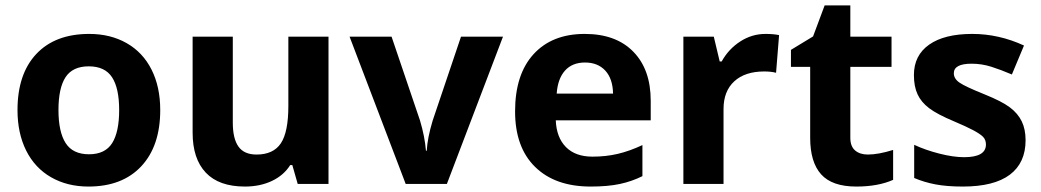

<svg xmlns="http://www.w3.org/2000/svg" viewBox="-20 -682 3861 712"><path d="M196.8 -273.9Q196.8 -192.9 223.4 -151.4Q250 -109.9 310.1 -109.9Q369.6 -109.9 395.8 -151.1Q421.9 -192.4 421.9 -273.9Q421.9 -355 395.5 -395.5Q369.1 -436 309.1 -436Q249.5 -436 223.1 -395.8Q196.8 -355.5 196.8 -273.9ZM574.2 -273.9Q574.2 -140.6 503.9 -65.4Q433.6 9.8 308.1 9.8Q229.5 9.8 169.4 -24.7Q109.4 -59.1 77.1 -123.5Q44.9 -188 44.9 -273.9Q44.9 -407.7 114.7 -481.9Q184.6 -556.2 311 -556.2Q389.6 -556.2 449.7 -522Q509.8 -487.8 542 -423.8Q574.2 -359.9 574.2 -273.9Z M1084 0 1064 -69.8H1056.2Q1032.2 -31.7 988.3 -11Q944.3 9.8 888.2 9.8Q792 9.8 743.2 -41.7Q694.3 -93.3 694.3 -189.9V-545.9H843.3V-227.1Q843.3 -168 864.3 -138.4Q885.3 -108.9 931.2 -108.9Q993.7 -108.9 1021.5 -150.6Q1049.3 -192.4 1049.3 -289.1V-545.9H1198.2V0Z M1484.4 0 1276.4 -545.9H1432.1L1537.6 -234.9Q1555.2 -175.8 1559.6 -123H1562.5Q1564.9 -169.9 1584.5 -234.9L1689.5 -545.9H1845.2L1637.2 0Z M2149.4 -450.2Q2102.1 -450.2 2075.2 -420.2Q2048.3 -390.1 2044.4 -335H2253.4Q2252.4 -390.1 2224.6 -420.2Q2196.8 -450.2 2149.4 -450.2ZM2170.4 9.8Q2038.6 9.8 1964.4 -63Q1890.1 -135.7 1890.1 -269Q1890.1 -406.2 1958.7 -481.2Q2027.3 -556.2 2148.4 -556.2Q2264.2 -556.2 2328.6 -490.2Q2393.1 -424.3 2393.1 -308.1V-235.8H2041Q2043.5 -172.4 2078.6 -136.7Q2113.8 -101.1 2177.2 -101.1Q2226.6 -101.1 2270.5 -111.3Q2314.5 -121.6 2362.3 -144V-28.8Q2323.2 -9.3 2278.8 0.2Q2234.4 9.8 2170.4 9.8Z M2818.8 -556.2Q2849.1 -556.2 2869.1 -551.8L2857.9 -412.1Q2839.8 -417 2814 -417Q2742.7 -417 2702.9 -380.4Q2663.1 -343.8 2663.1 -277.8V0H2514.2V-545.9H2627L2648.9 -454.1H2656.2Q2681.6 -500 2724.9 -528.1Q2768.1 -556.2 2818.8 -556.2Z M3198.2 -108.9Q3237.3 -108.9 3292 -126V-15.1Q3236.3 9.8 3155.3 9.8Q3065.9 9.8 3025.1 -35.4Q2984.4 -80.6 2984.4 -170.9V-434.1H2913.1V-497.1L2995.1 -546.9L3038.1 -662.1H3133.3V-545.9H3286.1V-434.1H3133.3V-170.9Q3133.3 -139.2 3151.1 -124Q3168.9 -108.9 3198.2 -108.9Z M3783.2 -162.1Q3783.2 -78.1 3724.9 -34.2Q3666.5 9.8 3550.3 9.8Q3490.7 9.8 3448.7 1.7Q3406.7 -6.3 3370.1 -22V-145Q3411.6 -125.5 3463.6 -112.3Q3515.6 -99.1 3555.2 -99.1Q3636.2 -99.1 3636.2 -146Q3636.2 -163.6 3625.5 -174.6Q3614.7 -185.5 3588.4 -199.5Q3562 -213.4 3518.1 -231.9Q3455.1 -258.3 3425.5 -280.8Q3396 -303.2 3382.6 -332.3Q3369.1 -361.3 3369.1 -403.8Q3369.1 -476.6 3425.5 -516.4Q3481.9 -556.2 3585.4 -556.2Q3684.1 -556.2 3777.3 -513.2L3732.4 -405.8Q3691.4 -423.3 3655.8 -434.6Q3620.1 -445.8 3583 -445.8Q3517.1 -445.8 3517.1 -410.2Q3517.1 -390.1 3538.3 -375.5Q3559.6 -360.8 3631.3 -332Q3695.3 -306.2 3725.1 -283.7Q3754.9 -261.2 3769 -231.9Q3783.2 -202.6 3783.2 -162.1Z"/></svg>

Font: Sahel FD
Style: Bold-FD
Weight: 700
Foundry: Saber Rastikerdar (saber.rastikerdar@gmail.com)
Version: Version 3.3.0